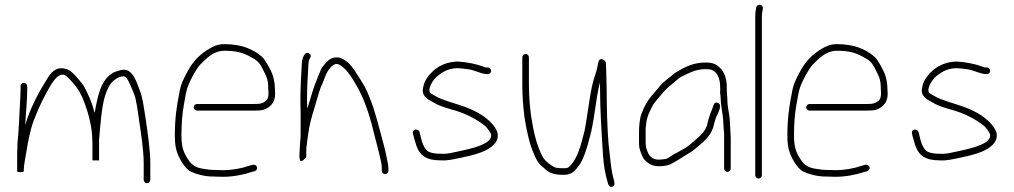

<svg xmlns="http://www.w3.org/2000/svg" viewBox="-20 -696 4135 783"><path d="M91 -332V-344C91 -351.7 85 -358 77.5 -358C70 -358 64 -351.7 64 -344V-332C64 -324 63.7 -314.7 63 -304C59.1 -241.3 57.8 -170.3 51 -109V-93C50.3 -86.3 50 -80 50 -74V2C50 4.7 54.5 6 63.5 6C72.5 6 77 4.7 77 2C77 -14.6 78.9 -28.2 82 -45C89.1 -85.1 94.9 -127.5 107 -172C118.4 -213.9 149.7 -282.9 166.5 -312C179.9 -335.2 217.4 -418.6 253 -383C257.7 -379.7 265.2 -372.2 275.5 -360.5C300.3 -332.5 313.7 -307.6 327 -270L338 -237C345.6 -210.5 356 -167.5 356 -132C356.7 -123.3 357 -113.3 357 -102V-42H384V-126C389.5 -186.2 394.1 -259.1 408.5 -305.5C415.8 -329.1 427.7 -354.4 444 -368C451.9 -374.6 481.7 -394.3 495 -379C506.5 -365.2 522.5 -323.9 529 -307C536.4 -284.9 543.1 -234.7 547 -207C554.5 -156.3 566 -83.7 566 -30V37C566 44.7 572 51 579.5 51C587 51 593 44.7 593 37V-30C593 -83.5 581.4 -160.3 574 -211.5C569.8 -240.5 561.8 -294.1 554 -316C539.9 -352.6 523 -424.3 472 -410C460 -406.7 450.7 -403.7 444 -401C390.4 -371.2 379.7 -309.3 366 -236C365.3 -239.3 364.3 -242.3 363 -245C353.8 -282 337.9 -315.2 322 -345C312.7 -359.5 282.8 -394.1 270 -404C263.3 -410 254.7 -414 244 -416C205.3 -425.1 185.6 -396 172 -374C140.8 -324.9 102.3 -255.1 83 -186V-188C85.2 -236.3 91 -283.7 91 -332Z M783 -245H1019C1046.4 -245 1060.2 -247 1078 -261C1094.5 -272.7 1102 -291.3 1102 -314C1102 -319.3 1101.7 -326.3 1101 -335C1101 -354.8 1097 -374 1092 -389.5C1085.9 -408.5 1061.3 -453.7 1048 -465C1010.1 -497.1 963.2 -516 894 -516C869 -516 850.3 -507.4 833 -497C793.9 -473.5 768.7 -448 745 -405C726.8 -369.9 717.4 -355 711 -315C700 -262.4 693 -208.6 693 -146C693 -93.2 700.2 -70.8 722 -34C733.3 -16.7 744 -4.7 754 2C781.1 14.6 813 24 852 24C864.7 24.7 877 25 889 25C931 25 972.1 16.6 1004 6L1019 2C1036.2 -4.9 1028.8 -27 1011 -24L996 -20C966.9 -9.6 927.3 -2 889 -2C877 -2 865 -2.3 853 -3C841.7 -3 830.7 -4 820 -6C780.8 -10.9 763.5 -19.1 745 -49C725.6 -79.4 720 -101.2 720 -146.5C720 -188.5 723 -230.3 729.5 -266.5C734 -291.5 738.9 -327.2 748 -348C755.4 -369 780.9 -415.7 795 -431C819.1 -455.1 849 -489 895 -489C942.7 -489 969.3 -482 1001 -464.5C1028.1 -449.5 1036.4 -444.1 1051 -415C1066.1 -384.9 1074 -372.8 1074 -335C1074.7 -326.3 1075 -319.3 1075 -314C1075 -301.7 1071.9 -289.6 1062 -283C1049.5 -273.3 1039.6 -272 1019 -272H783C776.1 -272 770 -265.5 770 -258.5C770 -251.5 776.1 -245 783 -245Z M1202 -86C1201.3 -76 1201 -66 1201 -56C1201.7 -50 1202.3 -46 1203 -44C1207.9 -29.4 1225.8 -51.8 1229 -55V-84C1229.7 -90 1230 -95.7 1230 -101L1231 -103C1231.7 -113 1233.3 -126.3 1236 -143C1242.6 -192.3 1249.2 -213 1265 -265C1278.6 -309.5 1282.9 -331.8 1297 -360C1305.8 -382 1310.8 -401.2 1325 -417C1333.9 -428.2 1347.9 -442.3 1366 -431C1399.6 -410.9 1422.3 -366.8 1443 -331C1471.4 -277 1492.9 -207.5 1508 -141C1514.7 -112.8 1521.3 -92.9 1527.5 -64.5C1533 -39.7 1537 -30.8 1537 -6V0C1537 7.7 1543 14 1550.5 14C1557.5 14 1564 7.9 1564 1V-6C1564 -10.7 1563.7 -16.3 1563 -23C1558.3 -49.1 1551.2 -83 1544 -109C1526.3 -172.7 1511 -241.4 1487 -299C1475.2 -331.9 1459.7 -356.7 1442 -384C1421.9 -415 1409.6 -437.5 1379 -455C1360.1 -465.6 1341 -463.6 1325 -454C1314.3 -447.6 1294.6 -424.3 1289 -413C1284.9 -403.4 1276.4 -380.9 1272 -371C1258 -339.5 1248.1 -298.4 1233 -253C1233 -263.7 1232.7 -274.3 1232 -285C1232 -334.4 1235 -391.7 1238 -437C1238.7 -445 1239.7 -450.3 1241 -453C1246.6 -461.4 1252.1 -470.9 1240.5 -478C1221.8 -489.4 1212 -456.7 1211 -439C1208.1 -392.7 1205 -335.5 1205 -285C1205.7 -267 1206 -250.3 1206 -235V-150C1206 -137.3 1205.3 -125.7 1204 -115C1204 -106.6 1202 -94.3 1202 -86Z M1970 -421H1963C1959.7 -421 1956 -422 1952 -424C1922.1 -435.2 1888 -442 1849 -445C1818 -445 1791.6 -436.3 1771 -425L1751 -411C1730.9 -392.9 1708.6 -367.8 1705 -335C1699 -305 1724 -290.5 1743 -281C1765.2 -266.9 1786.6 -259.7 1820 -250C1877.2 -234.7 1919.7 -212.6 1959 -182C1963.5 -178.1 1984.7 -152.7 1983 -144C1983 -132.3 1976.9 -125.9 1969 -119C1943.3 -99 1890.7 -87.3 1851 -79C1826.1 -73.8 1804.1 -67.1 1779 -69C1759.4 -69 1744.4 -70.6 1731 -76C1708.9 -84.3 1699.7 -120.2 1694 -145L1691 -158C1684.8 -173.5 1660.5 -169.4 1664 -152L1667 -139C1669.7 -129.7 1673 -118.3 1677 -105C1691.9 -60.3 1719.6 -42 1778 -42C1805.3 -40.2 1830 -46.6 1856.5 -52C1900.3 -60.9 1959.1 -74.6 1986 -99C1998.7 -109.6 2010 -122.9 2010 -143C2010.7 -152.3 2006.7 -163.7 1998 -177C1970.5 -216 1927.6 -240.5 1879 -259C1843.2 -272.6 1785 -286.6 1756 -304C1750.9 -307.1 1732 -316.8 1732 -322C1731.3 -325.3 1731 -328.3 1731 -331C1734.9 -354.1 1751.4 -376.5 1768 -389C1788.6 -405 1811.6 -418 1848 -418C1864.4 -416.6 1878.2 -415.7 1893.5 -413C1915.5 -409.2 1940.5 -396.1 1962 -394H1969C1976.1 -392.6 1983 -399.7 1983 -406.5C1983 -414.5 1977.2 -419.8 1970 -421Z M2110 -462V-350C2110 -303.6 2113.7 -259.4 2119 -217L2127 -171C2133.5 -141.1 2140.3 -110.8 2150.5 -85C2162.8 -53.9 2172.7 -29.7 2197 -12C2216.7 7.7 2235.9 17 2276 17C2310.9 18.2 2324 1.5 2339 -18C2359.4 -44.6 2374.4 -93.6 2384 -132C2404.2 -200.7 2408.8 -292.6 2427 -361V-339C2427 -246 2433.8 -148.5 2439 -66C2441.5 -23.8 2447.9 13.2 2458 47C2460.2 56.9 2463.8 69 2476.5 65.5C2488.7 62.2 2486.5 51.4 2484 40C2470.5 -4.9 2469 -53.4 2462 -107C2456.3 -172.1 2454 -264.1 2454 -338.5C2454 -368.6 2452 -387.9 2452 -412C2452 -422 2451.7 -431 2451 -439C2451 -450 2427.6 -464.6 2421 -446C2417.2 -428.8 2414.4 -412.1 2409 -396C2397.1 -363.3 2389.9 -326.9 2384 -287L2376 -235C2371.6 -206.4 2365.7 -163.2 2358 -140C2346 -92.1 2331.3 -42.8 2300 -15C2296 -11 2288.3 -9.3 2277 -10C2252.7 -10 2243.4 -11.1 2231 -20C2213.4 -31 2196.3 -46.3 2188 -67C2173.1 -96.8 2161.1 -137 2154 -176L2146 -222C2140.6 -261.9 2137 -306.1 2137 -350V-462C2137 -469.7 2131 -476 2123.5 -476C2116 -476 2110 -469.7 2110 -462Z M2960 -9V-133C2960 -141 2959.7 -148.3 2959 -155C2959 -161 2958.7 -167 2958 -173C2958 -180.3 2957.7 -188 2957 -196L2955 -220C2951 -245.9 2946 -267.8 2946 -295C2946 -306.7 2944 -314.2 2944 -324V-339C2944 -374.8 2934.7 -401.7 2915.5 -420C2899.8 -435 2886.3 -441 2857 -441C2807 -441 2774.8 -422.7 2743 -405C2727.4 -396.3 2718.3 -385.6 2702 -374C2685.9 -360.2 2678 -354.7 2667 -340L2655 -326C2651 -321.3 2645.3 -314.7 2638 -306C2619.1 -283.7 2606.8 -260.9 2596 -232C2588.6 -212.2 2586 -182.5 2586 -156V-119C2586 -100 2586.7 -92.5 2592 -78C2598.4 -62 2600.8 -50.9 2613 -40C2627.1 -25.9 2643.2 -18 2670 -18C2683.9 -18 2704.6 -21.3 2714 -26C2733 -35.5 2751.5 -47.4 2770 -59L2786 -69C2797.9 -75.6 2806.2 -81.6 2816 -90C2844.7 -114.6 2876.8 -137.4 2889 -178L2893 -194C2894.3 -199.3 2896 -205 2898 -211C2901.5 -225.1 2931.1 -268 2907.5 -276.5C2899.2 -279.5 2893.3 -276.7 2890 -268C2885.8 -255.4 2883.7 -247.5 2878 -236C2872 -219.9 2867 -202.1 2863 -184C2854.5 -158.6 2835.6 -142.4 2816.5 -126L2799 -111C2783.5 -95.5 2761.6 -85.2 2742 -74C2727.3 -67.5 2714.9 -57.7 2702 -50C2695.2 -47.3 2678.7 -45 2670 -45C2664 -45 2659 -45.3 2655 -46L2643 -50C2637 -53.6 2626.5 -62.5 2624 -70C2621.1 -76.8 2614 -91.1 2614 -101C2613.3 -105 2613 -111 2613 -119V-172C2613.7 -176.7 2614.3 -182.5 2615 -189.5C2618.3 -223.7 2631.8 -245.6 2644 -270C2650.1 -278.5 2668.2 -300 2675 -308L2687 -322C2700.7 -338 2725.5 -356.4 2742 -371C2746.7 -375.7 2751.3 -379.3 2756 -382C2786 -395.3 2813 -414 2857 -414C2862.3 -414 2868 -413.7 2874 -413C2905.2 -408.6 2917 -374.7 2917 -339V-326C2915.7 -314.6 2919 -306.9 2919 -295C2919 -268 2925.7 -243 2928 -218L2930 -194C2930.7 -186 2931 -179 2931 -173L2933 -153V-9C2933 -1.3 2939 5 2946.5 5C2954 5 2960 -1.3 2960 -9Z M3073.5 32C3080.5 32 3087 25.9 3087 19V-629C3087 -635 3087.7 -641.7 3089 -649L3091 -661C3091.7 -664.3 3090.8 -667.7 3088.5 -671C3081.4 -681.1 3065.9 -676.2 3064 -665L3062 -654C3060.7 -645.3 3060 -637 3060 -629V19C3060 25.9 3066.5 32 3073.5 32Z M3281 -245H3517C3544.4 -245 3558.2 -247 3576 -261C3592.5 -272.7 3600 -291.3 3600 -314C3600 -319.3 3599.7 -326.3 3599 -335C3599 -354.8 3595 -374 3590 -389.5C3583.9 -408.5 3559.3 -453.7 3546 -465C3508.1 -497.1 3461.2 -516 3392 -516C3367 -516 3348.3 -507.4 3331 -497C3291.9 -473.5 3266.7 -448 3243 -405C3224.8 -369.9 3215.4 -355 3209 -315C3198 -262.4 3191 -208.6 3191 -146C3191 -93.2 3198.2 -70.8 3220 -34C3231.3 -16.7 3242 -4.7 3252 2C3279.1 14.6 3311 24 3350 24C3362.7 24.7 3375 25 3387 25C3429 25 3470.1 16.6 3502 6L3517 2C3534.2 -4.9 3526.8 -27 3509 -24L3494 -20C3464.9 -9.6 3425.3 -2 3387 -2C3375 -2 3363 -2.3 3351 -3C3339.7 -3 3328.7 -4 3318 -6C3278.8 -10.9 3261.5 -19.1 3243 -49C3223.6 -79.4 3218 -101.2 3218 -146.5C3218 -188.5 3221 -230.3 3227.5 -266.5C3232 -291.5 3236.9 -327.2 3246 -348C3253.4 -369 3278.9 -415.7 3293 -431C3317.1 -455.1 3347 -489 3393 -489C3440.7 -489 3467.3 -482 3499 -464.5C3526.1 -449.5 3534.4 -444.1 3549 -415C3564.1 -384.9 3572 -372.8 3572 -335C3572.7 -326.3 3573 -319.3 3573 -314C3573 -301.7 3569.9 -289.6 3560 -283C3547.5 -273.3 3537.6 -272 3517 -272H3281C3274.1 -272 3268 -265.5 3268 -258.5C3268 -251.5 3274.1 -245 3281 -245Z M4005 -421H3998C3994.7 -421 3991 -422 3987 -424C3957.1 -435.2 3923 -442 3884 -445C3853 -445 3826.6 -436.3 3806 -425L3786 -411C3765.9 -392.9 3743.6 -367.8 3740 -335C3734 -305 3759 -290.5 3778 -281C3800.2 -266.9 3821.6 -259.7 3855 -250C3912.2 -234.7 3954.7 -212.6 3994 -182C3998.5 -178.1 4019.7 -152.7 4018 -144C4018 -132.3 4011.9 -125.9 4004 -119C3978.3 -99 3925.7 -87.3 3886 -79C3861.1 -73.8 3839.1 -67.1 3814 -69C3794.4 -69 3779.4 -70.6 3766 -76C3743.9 -84.3 3734.7 -120.2 3729 -145L3726 -158C3719.8 -173.5 3695.5 -169.4 3699 -152L3702 -139C3704.7 -129.7 3708 -118.3 3712 -105C3726.9 -60.3 3754.6 -42 3813 -42C3840.3 -40.2 3865 -46.6 3891.5 -52C3935.3 -60.9 3994.1 -74.6 4021 -99C4033.7 -109.6 4045 -122.9 4045 -143C4045.7 -152.3 4041.7 -163.7 4033 -177C4005.5 -216 3962.6 -240.5 3914 -259C3878.2 -272.6 3820 -286.6 3791 -304C3785.9 -307.1 3767 -316.8 3767 -322C3766.3 -325.3 3766 -328.3 3766 -331C3769.9 -354.1 3786.4 -376.5 3803 -389C3823.6 -405 3846.6 -418 3883 -418C3899.4 -416.6 3913.2 -415.7 3928.5 -413C3950.5 -409.2 3975.5 -396.1 3997 -394H4004C4011.1 -392.6 4018 -399.7 4018 -406.5C4018 -414.5 4012.2 -419.8 4005 -421Z"/></svg>

Font: Take Off
Style: Regular, Eh
Weight: 400
Foundry: Cannot Into Space Fonts
Version: Version 0.89